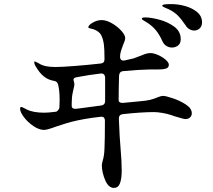

<svg xmlns="http://www.w3.org/2000/svg" viewBox="-20 -875 1040 937"><path d="M966 -766Q966 -747 954.5 -736.5Q943 -726 928 -726Q916 -726 904.5 -732.5Q893 -739 886 -751Q865 -782 848 -799Q831 -816 805 -829Q795 -834 783.5 -838.5Q772 -843 772 -847Q772 -852 784 -853.5Q796 -855 817 -855Q849 -855 883.5 -845.5Q918 -836 942 -816Q966 -796 966 -766ZM672 -784Q672 -790 690 -790Q715 -790 756 -779.5Q797 -769 829.5 -745.5Q862 -722 862 -684Q862 -663 849 -653Q836 -643 819 -643Q805 -643 792.5 -650.5Q780 -658 773 -673Q759 -705 741 -727Q723 -749 696 -766Q690 -770 681 -775Q672 -780 672 -784ZM916 -322Q916 -310 907.5 -302Q899 -294 885 -294Q876 -294 841 -305Q829 -308 817 -313Q796 -320 772 -324Q748 -328 732 -328Q671 -328 580 -318Q560 -316 560 -296Q564 -196 568 -156Q574 -87 574 -44Q574 -3 565.5 19.5Q557 42 536 42Q509 42 493 3.5Q477 -35 477 -69Q477 -74 481 -90Q489 -115 490 -153Q492 -195 492 -285Q492 -308 470 -305Q389 -296 327 -280Q307 -275 253 -257Q210 -241 195 -241Q171 -241 143.5 -259.5Q116 -278 97 -303Q78 -328 78 -345Q78 -349 80 -351Q82 -353 84 -353Q87 -353 95.5 -348.5Q104 -344 110 -341Q141 -325 197 -325Q215 -325 255 -330Q269 -339 270 -351Q271 -363 271 -389Q271 -435 263 -464Q259 -479 240 -481Q214 -486 194 -502Q174 -518 156 -548Q147 -562 147 -572Q147 -575 150 -575Q153 -575 171 -565Q196 -548 250 -548Q281 -548 344.5 -553Q408 -558 471 -565Q490 -567 490 -585Q490 -637 487 -658Q483 -686 473.5 -704Q464 -722 437 -732Q431 -734 421 -736Q411 -738 411 -742Q411 -752 432.5 -764.5Q454 -777 476 -777Q499 -777 526 -761.5Q553 -746 572 -725Q591 -704 591 -689Q591 -678 580 -654Q569 -625 567 -612L566 -600V-598Q566 -587 572 -582.5Q578 -578 588 -580Q624 -588 632 -590L653 -598Q675 -607 688.5 -611.5Q702 -616 714 -616Q730 -616 751.5 -606.5Q773 -597 788.5 -583.5Q804 -570 804 -559Q804 -546 792 -541Q780 -536 748 -536H710Q656 -535 582 -528Q563 -527 561 -506Q559 -434 559 -387Q559 -379 565 -375.5Q571 -372 582 -373L655 -380Q693 -383 711.5 -387.5Q730 -392 749 -400Q765 -407 777 -407Q788 -407 823 -395.5Q858 -384 887 -365Q916 -346 916 -322ZM352 -344 473 -360Q493 -363 493 -382V-423V-497Q491 -519 470 -516Q410 -509 365 -500L353 -498Q334 -494 340 -479Q343 -472 343 -462Q343 -457 340 -446Q337 -435 335 -423Q330 -401 330 -372V-357Q330 -350 336 -346.5Q342 -343 352 -344Z"/></svg>

Font: Shippori Mincho B1 SemiBold
Style: Regular
Weight: 600
Designer: FONTDASU
Foundry: FONTDASU / Google Inc. / but / Adobe
Version: Version 3.110; ttfautohint (v1.8.3)